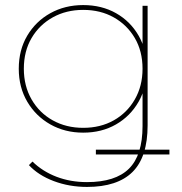

<svg xmlns="http://www.w3.org/2000/svg" viewBox="-20 -540 719 757"><path d="M323 197Q253 197 192 174Q131 151 94 111L108 97Q148 136 203 157Q258 178 323 178Q435 178 488.5 125Q542 72 542 -43V-209L552 -269L542 -329V-517H562V-46Q562 79 502.5 138Q443 197 323 197ZM358 69V50H648V69ZM308 -17Q236 -17 178.5 -49.5Q121 -82 87.5 -139Q54 -196 54 -269Q54 -343 87.5 -399.5Q121 -456 178.5 -488Q236 -520 308 -520Q381 -520 437.5 -488Q494 -456 526.5 -399.5Q559 -343 559 -269Q559 -196 526.5 -139Q494 -82 437.5 -49.5Q381 -17 308 -17ZM308 -36Q376 -36 428.5 -65.5Q481 -95 511.5 -148Q542 -201 542 -269Q542 -338 511.5 -390Q481 -442 428.5 -471.5Q376 -501 308 -501Q241 -501 188 -471.5Q135 -442 104.5 -390Q74 -338 74 -269Q74 -201 104.5 -148Q135 -95 188 -65.5Q241 -36 308 -36Z"/></svg>

Font: Montserrat Alternates Thin
Style: Regular
Weight: 100
Designer: Julieta Ulanovsky
Foundry: Julieta Ulanovsky
Version: Version 9.000